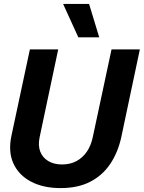

<svg xmlns="http://www.w3.org/2000/svg" viewBox="-20 -951 736 983"><path d="M290 12Q202 12 139 -21Q76 -54 48.5 -114.5Q21 -175 39 -258L133 -698H278L183 -249Q174 -206 186 -175Q198 -144 227 -126.5Q256 -109 298 -109Q340 -109 372 -126.5Q404 -144 425 -175Q446 -206 455 -249L551 -698H696L601 -249Q584 -171 544.5 -112Q505 -53 442 -20.5Q379 12 290 12ZM488 -760H381L303 -931H436Z"/></svg>

Font: Azeret Mono Thin SemiBold
Style: Italic
Weight: 600
Italic angle: -12°
Version: Version 1.002